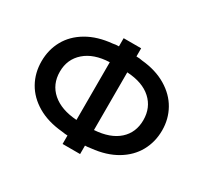

<svg xmlns="http://www.w3.org/2000/svg" viewBox="-145 -912 1188 1121"><g transform="rotate(30 448.5 -351.5)"><path d="M391 -708V-653Q369 -653 352 -649Q254 -640 184 -599Q114 -558 78.5 -494Q43 -430 43 -352Q43 -274 78.5 -210.5Q114 -147 183.5 -106Q253 -65 352 -56Q362 -54 374 -53Q386 -52 391 -52V5H509V-52Q514 -52 526.5 -53Q539 -54 549 -56Q646 -66 715 -107Q784 -148 819.5 -212Q855 -276 855 -354Q855 -430 819.5 -493.5Q784 -557 714.5 -598.5Q645 -640 549 -649Q532 -653 509 -653V-708ZM730 -351Q730 -267 672.5 -215.5Q615 -164 509 -157V-546Q615 -540 672.5 -487.5Q730 -435 730 -351ZM166 -353Q166 -437 226 -489.5Q286 -542 391 -546V-157Q285 -164 225.5 -216Q166 -268 166 -353Z"/></g></svg>

Font: Geom Medium
Style: Bold
Weight: 500
Version: Version 1.102